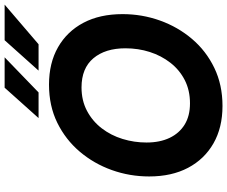

<svg xmlns="http://www.w3.org/2000/svg" viewBox="-94 -846 958 809"><g transform="rotate(-90 384.5 -442.0)"><path d="M342 17Q251 17 184.5 -21Q118 -59 81.5 -128Q45 -197 45 -292Q45 -374 72 -449.5Q99 -525 149.5 -584.5Q200 -644 271 -679Q342 -714 432 -714Q523 -714 589.5 -676Q656 -638 692.5 -569Q729 -500 729 -404Q729 -322 702 -246.5Q675 -171 624.5 -111.5Q574 -52 502.5 -17.5Q431 17 342 17ZM353 -120Q408 -120 451 -142Q494 -164 524 -202.5Q554 -241 569.5 -289.5Q585 -338 585 -392Q585 -477 543 -527Q501 -577 420 -577Q365 -577 321.5 -554Q278 -531 248 -492Q218 -453 203 -404Q188 -355 188 -303Q188 -247 207.5 -206Q227 -165 263.5 -142.5Q300 -120 353 -120ZM491 -758 619 -901H769L602 -758ZM291 -758 419 -901H547L399 -758Z"/></g></svg>

Font: Hanken Grotesk ExtraBold
Style: Italic
Weight: 800
Italic angle: -8°
Designer: Alfredo Marco Pradil
Foundry: Hanken Design Co.
Version: Version 3.013